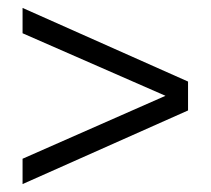

<svg xmlns="http://www.w3.org/2000/svg" viewBox="-20 -572 532 485"><path d="M37 -107 455 -293V-366L37 -552V-488L398 -330L37 -171Z"/></svg>

Font: Juman Normal
Style: Regular
Weight: 300
Designer: Bandar Raffah (Arabic) Julieta Ulanovsky (Latin)
Foundry: Caramella
Version: Version 5.022;PS 005.022;hotconv 1.0.88;makeotf.lib2.5.64775